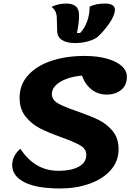

<svg xmlns="http://www.w3.org/2000/svg" viewBox="-20 -1043 764 1088"><path d="M49 -108Q49 -133 61.5 -158Q74 -183 96 -200Q133 -141 187.5 -108Q242 -75 312 -75Q382 -75 425.5 -98Q469 -121 469 -166Q469 -199 435 -219Q401 -239 328 -265Q253 -292 206 -316Q159 -340 125 -382.5Q91 -425 91 -489Q91 -563 139 -616.5Q187 -670 270.5 -698Q354 -726 459 -726Q531 -726 585 -711Q639 -696 669 -669.5Q699 -643 699 -608Q699 -560 666.5 -533.5Q634 -507 585 -507Q537 -507 500.5 -534.5Q464 -562 444 -615Q367 -607 320.5 -578.5Q274 -550 274 -510Q274 -477 308 -457.5Q342 -438 416 -413Q490 -387 537 -364.5Q584 -342 618 -301Q652 -260 652 -197Q652 -129 607 -78.5Q562 -28 486.5 -1.5Q411 25 321 25Q187 25 118 -10.5Q49 -46 49 -108ZM405 -799Q360 -799 332.5 -815.5Q305 -832 304 -867L302 -939Q302 -982 272 -1004Q310 -1023 356 -1023Q390 -1023 409 -1007.5Q428 -992 428 -955Q428 -913 416 -856H434Q460 -883 474 -922.5Q488 -962 488 -1005Q502 -1013 525 -1018Q548 -1023 574 -1023Q631 -1023 631 -988Q631 -956 599 -910Q567 -864 530 -831Q507 -816 474.5 -807.5Q442 -799 405 -799Z"/></svg>

Font: Lemonada SemiBold
Style: Regular
Weight: 600
Designer: Mohamed Gaber (Arabic) Eduardo Tunni (Latin)
Foundry: Kief Type Foundry
Version: Version 3.006